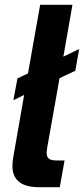

<svg xmlns="http://www.w3.org/2000/svg" viewBox="-20 -783 351 803"><path d="M229 -456 177 -163Q175 -149 175 -144Q175 -127 184.5 -119.5Q194 -112 214 -112H250L230 0H144Q32 0 32 -89Q32 -105 35 -123L81 -386L36 -364L53 -455L97 -476L148 -763H283L245 -546L311 -578L295 -487Z"/></svg>

Font: Open Sauce Sans
Style: Bold Italic
Weight: 700
Italic angle: -10°
Designer: Alfredo Marco Pradil
Foundry: Creative Sauce Fz LLC
Version: Version 1.477